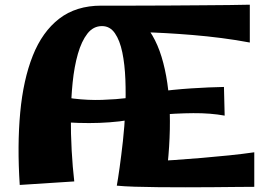

<svg xmlns="http://www.w3.org/2000/svg" viewBox="-20 -790 1134 817"><path d="M477 0Q482 -27 489 -77Q496 -127 503 -189.5Q510 -252 513 -320Q516 -388 513.5 -452Q511 -516 500.5 -567Q490 -618 469 -648.5Q448 -679 414 -679Q377 -679 352 -647Q327 -615 311.5 -561Q296 -507 289 -438Q282 -369 281.5 -295Q281 -221 285 -149.5Q289 -78 296 -18L64 -3Q53 -171 66 -311Q79 -451 119.5 -553Q160 -655 232 -710.5Q304 -766 411 -766Q510 -766 573 -708.5Q636 -651 667.5 -548Q699 -445 702.5 -308.5Q706 -172 684 -14ZM132 -282 170 -400Q231 -378 293 -370.5Q355 -363 414.5 -365Q474 -367 528 -373.5Q582 -380 627 -386L637 -309Q571 -283 488 -273.5Q405 -264 314 -267Q223 -270 132 -282ZM1062 5Q1033 5 987 5.5Q941 6 885 6.5Q829 7 770 7Q711 7 655 6.5Q599 6 553 4.5Q507 3 477 0L526 -103Q562 -102 612 -103.5Q662 -105 720 -109Q778 -113 838 -118Q898 -123 956 -129Q1014 -135 1062 -142ZM936 -298Q876 -309 802.5 -308.5Q729 -308 638 -300L637 -398Q717 -409 794.5 -414Q872 -419 933 -420ZM1043 -609Q985 -620 923 -628Q861 -636 800.5 -641Q740 -646 686 -649Q632 -652 589 -653Q546 -654 519 -654L411 -766Q476 -766 548.5 -766Q621 -766 694 -766.5Q767 -767 834 -767.5Q901 -768 955 -768.5Q1009 -769 1043 -770Z"/></svg>

Font: Marhey Light SemiBold
Style: Regular
Weight: 600
Version: Version 1.000